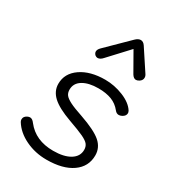

<svg xmlns="http://www.w3.org/2000/svg" viewBox="-187 -875 897 990"><g transform="rotate(30 261.5 -380.0)"><path d="M33 -93Q29 -100 29 -107Q29 -125 48 -134Q56 -138 63 -138Q77 -138 90 -120Q146 -48 251 -48Q315 -48 351.5 -70.5Q388 -93 388 -132Q388 -151 378 -164Q368 -177 339.5 -190.5Q311 -204 249 -226Q171 -254 136.5 -286Q102 -318 102 -361Q102 -423 157.5 -461.5Q213 -500 302 -500Q357 -500 410 -478.5Q463 -457 485 -422Q489 -414 489 -409Q489 -392 470 -382Q460 -377 452 -377Q438 -377 428 -390Q405 -419 372 -431.5Q339 -444 294 -444Q236 -444 201.5 -423Q167 -402 167 -364Q167 -345 176.5 -332.5Q186 -320 211.5 -307Q237 -294 288 -277Q380 -245 416 -213.5Q452 -182 452 -136Q452 -69 396.5 -30Q341 9 244 9Q177 9 119.5 -18.5Q62 -46 33 -93ZM186 -602Q186 -614 199 -627L327 -753Q343 -769 358 -769Q373 -769 384 -753L467 -627Q472 -620 472 -610Q472 -594 456 -584Q446 -578 438 -578Q424 -578 413 -596L348 -710L242 -596Q226 -577 210 -577Q203 -577 195 -583Q186 -592 186 -602Z"/></g></svg>

Font: Kodchasan Light
Style: Italic
Weight: 300
Italic angle: -10°
Version: Version 1.000; ttfautohint (v1.6)